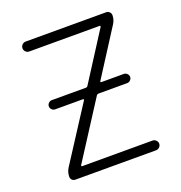

<svg xmlns="http://www.w3.org/2000/svg" viewBox="-131 -867 904 958"><g transform="rotate(-20 320.5 -388.0)"><path d="M131.8 -385.7Q122.1 -385.7 114.7 -393.1Q107.4 -400.4 107.4 -410.2Q107.4 -419.9 114.7 -427.2Q122.1 -434.6 131.8 -434.6H312.5Q319.3 -434.6 323.2 -440.4L486.3 -695.3Q487.3 -697.3 486.3 -699.2Q485.4 -701.2 482.4 -701.2H109.4Q98.6 -701.2 90.8 -709Q83 -716.8 83 -727.5Q83 -738.3 90.8 -746.1Q98.6 -753.9 109.4 -753.9H537.1Q546.9 -753.9 554.2 -746.6Q561.5 -739.3 561.5 -729.5Q561.5 -705.1 547.9 -684.6L391.6 -440.4Q390.6 -438.5 391.6 -436.5Q392.6 -434.6 394.5 -434.6H514.6Q524.4 -434.6 531.7 -427.2Q539.1 -419.9 539.1 -410.2Q539.1 -400.4 531.7 -393.1Q524.4 -385.7 514.6 -385.7H363.3Q355.5 -385.7 351.6 -379.9L158.2 -79.1Q157.2 -77.1 158.2 -75.2Q159.2 -73.2 162.1 -73.2H535.2Q545.9 -73.2 553.7 -65.4Q561.5 -57.6 561.5 -47.4Q561.5 -37.1 553.7 -29.3Q545.9 -21.5 535.2 -21.5H107.4Q96.7 -21.5 89.8 -28.3Q83 -35.2 83 -44.9Q83 -69.3 95.7 -89.8L283.2 -379.9Q284.2 -381.8 283.2 -383.8Q282.2 -385.7 279.3 -385.7Z"/></g></svg>

Font: irohamaru Light
Style: Regular
Weight: 200
Designer: [Source Han Sans]
Ryoko NISHIZUKA  (kana & ideographs); Paul D. Hunt (Latin, Greek & Cyrillic); Wenlong ZHANG  (bopomofo
Version: Version 1.01